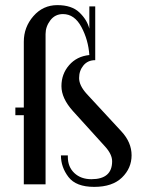

<svg xmlns="http://www.w3.org/2000/svg" viewBox="-20 -720 574 750"><path d="M158 0H73V-270H40V-300H73V-557Q73 -614 110.5 -657Q148 -700 204 -700Q260 -700 290 -671.5Q320 -643 329 -608V-695H352V-485Q323 -485 306 -464.5Q289 -444 289 -415Q289 -386 319 -353L454 -207Q494 -164 494 -113.5Q494 -63 456.5 -26.5Q419 10 348 10Q277 10 247.5 -28.5Q218 -67 218 -113H245V-107Q245 -68 270.5 -44Q296 -20 337 -20Q418 -20 418 -90Q418 -117 391 -147L265 -286Q220 -336 220 -383.5Q220 -431 250 -465.5Q280 -500 329 -505Q325 -564 298 -614.5Q271 -665 226 -665Q195 -665 176.5 -640.5Q158 -616 158 -587Z"/></svg>

Font: Trochut
Style: Regular
Weight: 400
Designer: Andreu Balius
Foundry: Andreu Balius
Version: Version 1.001